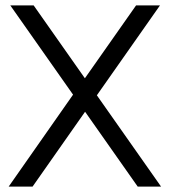

<svg xmlns="http://www.w3.org/2000/svg" viewBox="-20 -687 629 707"><path d="M573 0H487L18 -667H104ZM285 -388 481 -667H569L331 -328ZM314 -305 100 0H12L255 -347Z"/></svg>

Font: Maven Pro
Style: Regular
Weight: 400
Designer: Joe Prince
Foundry: Joe Prince
Version: Version 2.103